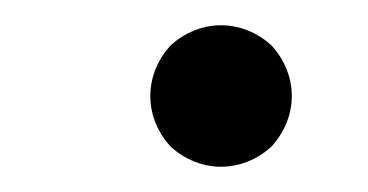

<svg xmlns="http://www.w3.org/2000/svg" viewBox="-20 -151 291 152"><path d="M211 -75C211 -90 205 -104 195 -115C184 -125 170 -131 155 -131C140 -131 126 -125 115 -115C105 -104 99 -90 99 -75C99 -60 105 -46 115 -35C126 -25 140 -19 155 -19C170 -19 184 -25 195 -35C205 -46 211 -60 211 -75Z"/></svg>

Font: Nupuram Light
Style: Regular
Weight: 300
Designer: Santhosh Thottingal (santhosh.thottingal@gmail.com)
Foundry: SMC
Version: Version 1.000